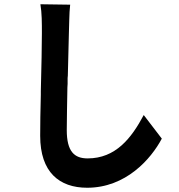

<svg xmlns="http://www.w3.org/2000/svg" viewBox="-20 -816 840 903"><path d="M741 -164 656 -275C598 -166 524 -71 392 -71C330 -71 294 -103 294 -204C294 -258 296 -331 297 -405L298 -421C298 -431 298 -440 298 -449L299 -460C301 -537 303 -611 304 -660C306 -700 305 -752 310 -794L170 -796C177 -756 177 -707 177 -660C177 -609 175 -498 172 -387V-370C170 -298 169 -228 169 -177C169 -6 259 67 390 67C572 67 690 -68 741 -164Z"/></svg>

Font: Glow Sans TC Compressed
Style: Bold
Weight: 700
Width: 2
Designer: Ryoko NISHIZUKA (kana, bopomofo & ideographs); Paul D. Hunt (Latin, Greek & Cyrillic); Sandoll Communications, Soo-young
Version: Version 0.93